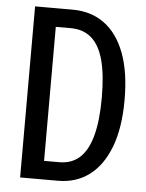

<svg xmlns="http://www.w3.org/2000/svg" viewBox="-52 -762 612 805"><g transform="rotate(5 254.0 -360.0)"><path d="M122 0V-78H221Q273 -78 307 -109Q341 -140 358 -203.5Q375 -267 375 -364Q375 -459 358.5 -520.5Q342 -582 307.5 -612Q273 -642 221 -642H123V-720H221Q299 -720 355 -679Q411 -638 441 -558.5Q471 -479 471 -362Q471 -245 440.5 -164.5Q410 -84 354.5 -42Q299 0 222 0ZM63 0V-720H157V0Z"/></g></svg>

Font: Instrument Sans Condensed Medium
Style: Regular
Weight: 500
Width: 3
Designer: Rodrigo Fuenzalida
Foundry: fragTYPE
Version: Version 1.000;gftools[0.9.28]